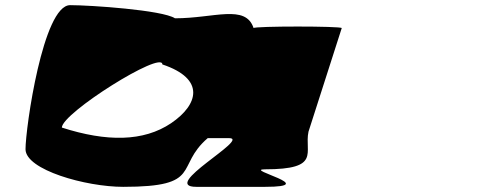

<svg xmlns="http://www.w3.org/2000/svg" viewBox="-20 -725 1920 745"><path d="M79 -146C79 -66 313 0 458 0C770 0 657 -78 786 -189H869C954 -189 597 0 742 0H1008C1228 0 923 -68 1008 -68C1228 -68 1160 -133 1177 -214L1306 -616C1306 -624 964 -624 964 -616C933 -710 811 -654 659 -654C610 -686 331 -705 252 -705C147 -705 79 -228 79 -146ZM220 -230C220 -286 610 -531 610 -475C778 -419 750 -319 644 -247C537 -175 394 -174 220 -230Z"/></svg>

Font: Ampere
Style: SCUltExt
Weight: 400
Version: Version 1